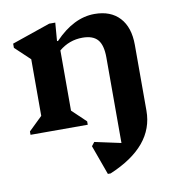

<svg xmlns="http://www.w3.org/2000/svg" viewBox="-83 -583 836 902"><g transform="rotate(-10 334.5 -131.5)"><path d="M33 0V-16L98 -79V-349L27 -416V-436L210 -499H239L232 -412H237Q328 -507 427 -507Q504 -507 546.5 -461Q589 -415 589 -331V-17Q589 153 372 244H359L308 103L322 85L447 112V-296Q447 -355 424.5 -381Q402 -407 352 -407Q289 -407 240 -366V-79L306 -16V0Z"/></g></svg>

Font: Platypi SemiBold
Style: Regular
Weight: 600
Designer: David Sargent
Foundry: Bolt Cutter Type
Version: Version 1.200; ttfautohint (v1.8.4.7-5d5b)